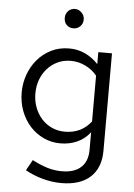

<svg xmlns="http://www.w3.org/2000/svg" viewBox="-60 -748 703 1007"><g transform="rotate(5 291.0 -245.0)"><path d="M53 0ZM278 6Q231 6 190 -13Q149 -32 118.5 -65.5Q88 -99 70.5 -144.5Q53 -190 53 -244Q53 -291 69 -336Q85 -381 114.5 -416Q144 -451 186.5 -472.5Q229 -494 282 -494Q327 -494 365.5 -476Q404 -458 435 -425V-488H507V25Q507 115 453.5 164Q400 213 301 213Q253 213 203 199.5Q153 186 111 162Q119 148 126.5 134Q134 120 142 106Q187 129 223 140Q259 151 298 151Q364 151 399 119Q434 87 434 26V-66Q405 -29 365 -11.5Q325 6 278 6ZM125 -244Q125 -204 138 -170Q151 -136 173.5 -111Q196 -86 227.5 -71.5Q259 -57 296 -57Q383 -57 434 -123V-364Q410 -394 373 -412Q336 -430 296 -430Q258 -430 227 -415.5Q196 -401 173 -375.5Q150 -350 137.5 -316.5Q125 -283 125 -244ZM294 -601Q272 -601 258 -615Q244 -629 244 -652Q244 -673 258 -688Q272 -703 294 -703Q314 -703 329 -687.5Q344 -672 344 -652Q344 -630 329.5 -615.5Q315 -601 294 -601Z"/></g></svg>

Font: Rosa Sans Light
Style: Regular
Weight: 300
Designer: Pentagram / MCKL
Foundry: Pentagram / MCKL
Version: Version 1.005;September 16, 2019;FontCreator 11.5.0.2425 64-